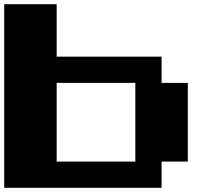

<svg xmlns="http://www.w3.org/2000/svg" viewBox="-20 -1020 1040 915"><path d="M0 -125V-1000H250V-750H750V-625H875V-250H750V-125ZM250 -250H625V-625H250Z"/></svg>

Font: Press Start 2P
Style: Regular
Weight: 400
Designer: CodeMan38
Foundry: CodeMan38
Version: Version 3.000